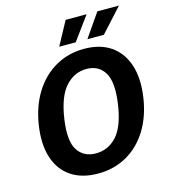

<svg xmlns="http://www.w3.org/2000/svg" viewBox="-133 -1034 1013 1149"><g transform="rotate(-15 373.0 -459.5)"><path d="M333 10Q233 10 166.8 -34.5Q100.5 -79 73.2 -161.8Q46 -244.5 63 -359.5Q80.5 -475 133 -558.8Q185.5 -642.5 265.2 -687.8Q345 -733 443 -733Q541 -733 606.8 -688Q672.5 -643 700 -559.2Q727.5 -475.5 710.5 -360Q693.5 -245.5 641.8 -162.5Q590 -79.5 511 -34.8Q432 10 333 10ZM351 -110Q427 -110 480.2 -167.8Q533.5 -225.5 553 -358Q573 -493 536.8 -553Q500.5 -613 425 -613Q349.5 -613 295 -553Q240.5 -493 220.5 -358Q201 -225.5 238.2 -167.8Q275.5 -110 351 -110ZM381.5 -929 303 -783.5H405L511.5 -929ZM578 -929 477.5 -783.5H579.5L712 -929Z"/></g></svg>

Font: Public Sans
Style: Bold Italic
Weight: 700
Italic angle: -8°
Designer: The Public Sans project authors (U.S. Web Design System). Libre Franklin designed by Pablo Impallari and Rodrigo Fuenzal
Version: Version 1.008; ttfautohint (v1.8.1) -l 8 -r 50 -G 200 -x 14 